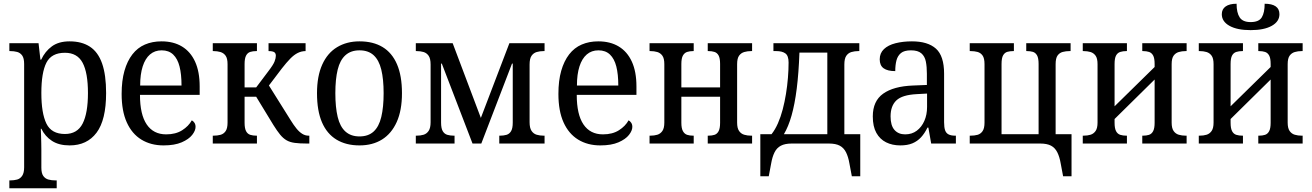

<svg xmlns="http://www.w3.org/2000/svg" viewBox="-20 -767 7013 1026"><path d="M30 239V197H34Q55 197 71.5 192.5Q88 188 98.5 172.5Q109 157 109 127V-425Q109 -456 98.5 -470.5Q88 -485 71.5 -489.5Q55 -494 34 -494H30V-536H186L196 -448H200Q221 -493 257.5 -519.5Q294 -546 352 -546Q417 -546 460.5 -517.5Q504 -489 525.5 -428Q547 -367 547 -270Q547 -126 496 -58Q445 10 352 10Q295 10 258 -14Q221 -38 201 -79H198Q199 -62 199.5 -41.5Q200 -21 200.5 -1.5Q201 18 201 34V129Q201 159 211.5 173.5Q222 188 239 192.5Q256 197 275 197H283V239ZM327 -51Q393 -51 421.5 -106.5Q450 -162 450 -270Q450 -378 421.5 -431.5Q393 -485 327 -485Q255 -485 228 -432Q201 -379 201 -270Q201 -162 228 -106.5Q255 -51 327 -51Z M854 10Q786 10 735.5 -21Q685 -52 657.5 -113Q630 -174 630 -265Q630 -336 645 -388.5Q660 -441 687.5 -476.5Q715 -512 754.5 -529Q794 -546 843 -546Q907 -546 952.5 -518.5Q998 -491 1022.5 -437.5Q1047 -384 1047 -305V-260H728Q728 -155 764 -102Q800 -49 868 -49Q919 -49 953.5 -71Q988 -93 1005 -124Q1013 -120 1019 -111Q1025 -102 1025 -89Q1025 -69 1007 -46Q989 -23 951 -6.5Q913 10 854 10ZM950 -310Q950 -370 939.5 -411.5Q929 -453 905.5 -475.5Q882 -498 844 -498Q807 -498 781.5 -476Q756 -454 742.5 -412Q729 -370 729 -310Z M1117 0V-42H1121Q1141 -42 1158 -46.5Q1175 -51 1185.5 -66Q1196 -81 1196 -112V-424Q1196 -455 1185.5 -469.5Q1175 -484 1158 -489Q1141 -494 1121 -494H1117V-536H1353V-494H1350Q1331 -494 1317 -489.5Q1303 -485 1295 -470Q1287 -455 1287 -425V-300H1349L1413 -385Q1440 -420 1447 -438Q1454 -456 1454 -469Q1454 -483 1445 -488.5Q1436 -494 1415 -494V-536H1613V-494Q1591 -494 1571 -484Q1551 -474 1531 -453.5Q1511 -433 1486 -401L1398 -285L1404 -331L1533 -125Q1549 -99 1564 -80.5Q1579 -62 1595 -52Q1611 -42 1629 -42H1633V0H1619Q1581 0 1555 -3.5Q1529 -7 1511 -17.5Q1493 -28 1477 -47.5Q1461 -67 1441 -99L1349 -250H1287V-111Q1287 -81 1295 -66Q1303 -51 1317.5 -46.5Q1332 -42 1350 -42H1353V0Z M1901 10Q1829 10 1778 -21Q1727 -52 1700.5 -113.5Q1674 -175 1674 -269Q1674 -360 1702 -422Q1730 -484 1781.5 -515Q1833 -546 1901 -546Q1974 -546 2024.5 -515.5Q2075 -485 2101.5 -423.5Q2128 -362 2128 -269Q2128 -177 2100 -115Q2072 -53 2021.5 -21.5Q1971 10 1901 10ZM1901 -38Q1948 -38 1976.5 -64Q2005 -90 2017.5 -142Q2030 -194 2030 -269Q2030 -344 2017.5 -395Q2005 -446 1976.5 -472Q1948 -498 1901 -498Q1855 -498 1826 -472Q1797 -446 1784.5 -395Q1772 -344 1772 -269Q1772 -194 1784.5 -142Q1797 -90 1826 -64Q1855 -38 1901 -38Z M2202 0V-42H2206Q2227 -42 2243.5 -47Q2260 -52 2270.5 -67.5Q2281 -83 2281 -114V-422Q2281 -454 2270.5 -469Q2260 -484 2243.5 -489Q2227 -494 2206 -494H2202V-536H2399L2562 -104H2537L2702 -536H2890V-494H2885Q2865 -494 2848 -489Q2831 -484 2820.5 -469Q2810 -454 2810 -422V-114Q2810 -83 2820.5 -67.5Q2831 -52 2848 -47Q2865 -42 2885 -42H2890V0H2648V-42H2652Q2671 -42 2686.5 -46.5Q2702 -51 2711 -66Q2720 -81 2720 -112V-427H2716L2552 0H2505L2341 -427H2337V-112Q2337 -81 2346 -66Q2355 -51 2370.5 -46.5Q2386 -42 2405 -42H2409V0Z M3188 10Q3120 10 3069.5 -21Q3019 -52 2991.5 -113Q2964 -174 2964 -265Q2964 -336 2979 -388.5Q2994 -441 3021.5 -476.5Q3049 -512 3088.5 -529Q3128 -546 3177 -546Q3241 -546 3286.5 -518.5Q3332 -491 3356.5 -437.5Q3381 -384 3381 -305V-260H3062Q3062 -155 3098 -102Q3134 -49 3202 -49Q3253 -49 3287.5 -71Q3322 -93 3339 -124Q3347 -120 3353 -111Q3359 -102 3359 -89Q3359 -69 3341 -46Q3323 -23 3285 -6.5Q3247 10 3188 10ZM3284 -310Q3284 -370 3273.5 -411.5Q3263 -453 3239.5 -475.5Q3216 -498 3178 -498Q3141 -498 3115.5 -476Q3090 -454 3076.5 -412Q3063 -370 3063 -310Z M3451 0V-42H3455Q3476 -42 3492.5 -47Q3509 -52 3519.5 -67Q3530 -82 3530 -112V-424Q3530 -455 3519.5 -469.5Q3509 -484 3492.5 -489Q3476 -494 3455 -494H3451V-536H3687V-494H3684Q3666 -494 3652 -489.5Q3638 -485 3629.5 -470.5Q3621 -456 3621 -425V-300H3828V-425Q3828 -456 3820 -470.5Q3812 -485 3798 -489.5Q3784 -494 3766 -494H3762V-536H3999V-494H3994Q3974 -494 3957 -489Q3940 -484 3929.5 -469.5Q3919 -455 3919 -424V-112Q3919 -82 3929.5 -67Q3940 -52 3957 -47Q3974 -42 3994 -42H3999V0H3762V-42H3766Q3784 -42 3798 -46.5Q3812 -51 3820 -66Q3828 -81 3828 -111V-250H3621V-111Q3621 -81 3629.5 -66Q3638 -51 3652 -46.5Q3666 -42 3684 -42H3687V0Z M4043 175V-50H4103Q4122 -74 4137 -108Q4152 -142 4162.5 -182Q4173 -222 4180 -265Q4187 -308 4190.5 -351Q4194 -394 4194 -433Q4194 -469 4177 -481.5Q4160 -494 4128 -494H4113V-536H4572V-494H4567Q4547 -494 4530 -489Q4513 -484 4502.5 -469Q4492 -454 4492 -422V-50H4577V175H4532L4519 106Q4513 71 4501 47Q4489 23 4467.5 11.5Q4446 0 4409 0H4211Q4175 0 4153 11.5Q4131 23 4119 47Q4107 71 4101 106L4088 175ZM4169 -50H4401V-486H4252Q4248 -376 4237.5 -293Q4227 -210 4210 -150Q4193 -90 4169 -50Z M4791 10Q4748 10 4715 -6.5Q4682 -23 4663 -57Q4644 -91 4644 -145Q4644 -227 4699.5 -266.5Q4755 -306 4859 -310L4933 -313V-373Q4933 -410 4927.5 -438Q4922 -466 4903.5 -482Q4885 -498 4848 -498Q4812 -498 4794.5 -483.5Q4777 -469 4770.5 -444.5Q4764 -420 4764 -387Q4723 -387 4702 -402Q4681 -417 4681 -450Q4681 -483 4703.5 -504.5Q4726 -526 4765.5 -536Q4805 -546 4853 -546Q4938 -546 4981.5 -507Q5025 -468 5025 -373V-114Q5025 -86 5030.5 -70.5Q5036 -55 5049.5 -48.5Q5063 -42 5084 -42H5088V0H4956L4941 -85H4936Q4921 -54 4901.5 -33Q4882 -12 4855.5 -1Q4829 10 4791 10ZM4817 -49Q4853 -49 4879 -68.5Q4905 -88 4919.5 -121Q4934 -154 4934 -195V-267L4879 -264Q4801 -260 4770 -230.5Q4739 -201 4739 -145Q4739 -96 4760 -72.5Q4781 -49 4817 -49Z M5661 175 5648 106Q5642 71 5630 47Q5618 23 5596.5 11.5Q5575 0 5538 0H5162V-42H5166Q5187 -42 5203.5 -46.5Q5220 -51 5230.5 -66Q5241 -81 5241 -112V-424Q5241 -456 5230.5 -470.5Q5220 -485 5203.5 -489.5Q5187 -494 5166 -494H5162V-536H5398V-494H5395Q5377 -494 5363 -490Q5349 -486 5340.5 -471.5Q5332 -457 5332 -425V-50H5530V-425Q5530 -457 5521.5 -471.5Q5513 -486 5499 -490Q5485 -494 5468 -494H5464V-536H5701V-494H5696Q5676 -494 5659 -489.5Q5642 -485 5631.5 -470.5Q5621 -456 5621 -424V-50H5706V175Z M5766 0V-42H5770Q5791 -42 5807.5 -47Q5824 -52 5834.5 -67Q5845 -82 5845 -112V-424Q5845 -455 5834.5 -469.5Q5824 -484 5807.5 -489Q5791 -494 5770 -494H5766V-536H6002V-494H5999Q5981 -494 5966.5 -489.5Q5952 -485 5944 -470.5Q5936 -456 5936 -425V-199L6150 -409V-425Q6150 -456 6142 -470.5Q6134 -485 6120 -489.5Q6106 -494 6088 -494H6084V-536H6321V-494H6316Q6296 -494 6279 -489Q6262 -484 6251.5 -469.5Q6241 -455 6241 -424V-112Q6241 -82 6251.5 -67Q6262 -52 6279 -47Q6296 -42 6316 -42H6321V0H6084V-42H6088Q6106 -42 6120 -46.5Q6134 -51 6142 -66Q6150 -81 6150 -111V-342L5936 -131V-111Q5936 -81 5944 -66Q5952 -51 5966.5 -46.5Q5981 -42 5999 -42H6002V0Z M6386 0V-42H6390Q6411 -42 6427.5 -47Q6444 -52 6454.5 -67Q6465 -82 6465 -112V-424Q6465 -455 6454.5 -469.5Q6444 -484 6427.5 -489Q6411 -494 6390 -494H6386V-536H6622V-494H6619Q6601 -494 6586.5 -489.5Q6572 -485 6564 -470.5Q6556 -456 6556 -425V-199L6770 -409V-425Q6770 -456 6762 -470.5Q6754 -485 6740 -489.5Q6726 -494 6708 -494H6704V-536H6941V-494H6936Q6916 -494 6899 -489Q6882 -484 6871.5 -469.5Q6861 -455 6861 -424V-112Q6861 -82 6871.5 -67Q6882 -52 6899 -47Q6916 -42 6936 -42H6941V0H6704V-42H6708Q6726 -42 6740 -46.5Q6754 -51 6762 -66Q6770 -81 6770 -111V-342L6556 -131V-111Q6556 -81 6564 -66Q6572 -51 6586.5 -46.5Q6601 -42 6619 -42H6622V0ZM6663 -606Q6591 -606 6550 -629Q6509 -652 6509 -691Q6509 -718 6529.5 -732.5Q6550 -747 6588 -747Q6588 -699 6604.5 -674Q6621 -649 6663 -649Q6707 -649 6722.5 -674Q6738 -699 6738 -747Q6777 -747 6797 -733Q6817 -719 6817 -691Q6817 -652 6776 -629Q6735 -606 6663 -606Z"/></svg>

Font: Noto Serif SemiCondensed
Style: Regular
Weight: 400
Width: 4
Designer: Monotype Design Team
Foundry: Monotype Imaging Inc.
Version: Version 2.013